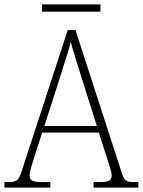

<svg xmlns="http://www.w3.org/2000/svg" viewBox="-22 -850 647 870"><path d="M168 -797H433V-830H168ZM-2 0H206V-25H168C122 -25 112 -35 112 -56C112 -75 128 -119 134 -140L169 -249H426L463 -133C469 -113 484 -73 484 -56C484 -34 475 -25 430 -25H402V0H605V-25H590C549 -25 541 -30 529 -69L320 -714H285L81 -89C64 -33 57 -25 16 -25H-2ZM179 -279 252 -506C267 -557 291 -625 298 -660C310 -620 329 -556 349 -494L417 -279Z"/></svg>

Font: Noto Serif Ethiopic SemiCondensed ExtraLight
Style: Regular
Weight: 200
Width: 4
Designer: Monotype Design Team
Foundry: Monotype Imaging Inc.
Version: Version 2.102